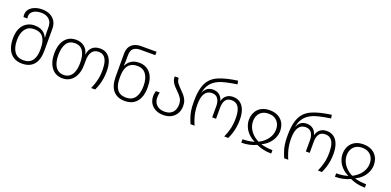

<svg xmlns="http://www.w3.org/2000/svg" viewBox="-0 -1672 5265 2585"><g transform="rotate(20 2632.0 -380.0)"><path d="M286 10Q215 10 163.5 -22Q112 -54 84.5 -116Q57 -178 57 -267Q57 -395 117.5 -463.5Q178 -532 277 -532Q323 -532 358 -518.5Q393 -505 417.5 -481Q442 -457 455 -426H459Q458 -444 456.5 -472Q455 -500 455 -520V-573Q455 -622 436 -655Q417 -688 381.5 -705.5Q346 -723 296 -723Q254 -723 219.5 -710Q185 -697 165 -673Q145 -649 145 -614Q145 -606 146 -599.5Q147 -593 148 -586H93Q91 -595 90 -603Q89 -611 89 -619Q89 -668 118 -701.5Q147 -735 194.5 -752.5Q242 -770 296 -770Q360 -770 408.5 -746.5Q457 -723 484.5 -678.5Q512 -634 512 -571V-260Q512 -125 454 -57.5Q396 10 286 10ZM286 -39Q374 -39 415 -94.5Q456 -150 456 -251V-269Q456 -372 415.5 -427.5Q375 -483 283 -483Q205 -483 160.5 -425.5Q116 -368 116 -266Q116 -158 159 -98.5Q202 -39 286 -39Z M865 10Q815 10 775 -9.5Q735 -29 707 -65.5Q679 -102 664 -153Q649 -204 649 -267Q649 -353 675 -414.5Q701 -476 749 -509Q797 -542 865 -542Q934 -542 982.5 -505Q1031 -468 1045 -402H1049Q1056 -449 1077.5 -480Q1099 -511 1133 -526.5Q1167 -542 1210 -542Q1271 -542 1312 -511Q1353 -480 1374.5 -422.5Q1396 -365 1396 -283Q1396 -228 1388.5 -180Q1381 -132 1367.5 -88.5Q1354 -45 1333 0H1275Q1306 -69 1321.5 -134.5Q1337 -200 1337 -279Q1337 -350 1322.5 -398Q1308 -446 1279 -469.5Q1250 -493 1206 -493Q1144 -493 1112 -449Q1080 -405 1080 -320V-267Q1080 -204 1065.5 -153.5Q1051 -103 1023.5 -66.5Q996 -30 956 -10Q916 10 865 10ZM866 -39Q919 -39 953.5 -67.5Q988 -96 1004.5 -147.5Q1021 -199 1021 -267Q1021 -373 983.5 -433Q946 -493 865 -493Q785 -493 746.5 -433Q708 -373 708 -267Q708 -199 725 -147.5Q742 -96 777 -67.5Q812 -39 866 -39Z M1759 10Q1650 10 1591.5 -57.5Q1533 -125 1533 -260V-584Q1533 -646 1557 -685Q1581 -724 1622.5 -742Q1664 -760 1717 -760H1936V-711H1723Q1661 -711 1625.5 -682.5Q1590 -654 1590 -583V-536Q1590 -516 1589 -485.5Q1588 -455 1586 -436H1590Q1605 -467 1629 -491Q1653 -515 1688 -528.5Q1723 -542 1769 -542Q1868 -542 1928 -472.5Q1988 -403 1988 -267Q1988 -178 1961 -116Q1934 -54 1882.5 -22Q1831 10 1759 10ZM1759 -39Q1844 -39 1886.5 -98.5Q1929 -158 1929 -266Q1929 -375 1885 -434Q1841 -493 1763 -493Q1702 -493 1663.5 -468Q1625 -443 1607.5 -394.5Q1590 -346 1590 -275V-251Q1590 -150 1631 -94.5Q1672 -39 1759 -39Z M2309 10Q2246 10 2198 -14.5Q2150 -39 2123.5 -82.5Q2097 -126 2097 -186Q2097 -210 2101.5 -229.5Q2106 -249 2109 -259H2164Q2161 -249 2158 -230Q2155 -211 2155 -186Q2155 -142 2173.5 -109Q2192 -76 2226.5 -57.5Q2261 -39 2309 -39Q2361 -39 2395 -58.5Q2429 -78 2446.5 -113.5Q2464 -149 2464 -196Q2464 -251 2439.5 -286.5Q2415 -322 2383 -353Q2358 -377 2334.5 -402Q2311 -427 2295 -458.5Q2279 -490 2279 -532H2336Q2336 -489 2362.5 -455.5Q2389 -422 2422 -390Q2447 -366 2470 -338.5Q2493 -311 2508 -276.5Q2523 -242 2523 -196Q2523 -138 2498 -91Q2473 -44 2425 -17Q2377 10 2309 10Z M2699 0Q2679 -46 2665 -89Q2651 -132 2644 -179Q2637 -226 2637 -282V-316Q2637 -424 2658 -501Q2679 -578 2723 -627.5Q2767 -677 2834 -704Q2882 -725 2947.5 -741Q3013 -757 3101 -770L3110 -720Q3065 -713 3025 -706Q2985 -699 2952.5 -691Q2920 -683 2895 -675.5Q2870 -668 2852 -659Q2816 -643 2784 -617.5Q2752 -592 2728.5 -552.5Q2705 -513 2692 -452H2694Q2711 -489 2732.5 -508.5Q2754 -528 2778.5 -535Q2803 -542 2828 -542Q2882 -542 2918.5 -513.5Q2955 -485 2968 -434H2971Q2985 -485 3021.5 -513.5Q3058 -542 3115 -542Q3176 -542 3217.5 -511Q3259 -480 3281 -422Q3303 -364 3303 -282Q3303 -227 3295.5 -179.5Q3288 -132 3274.5 -88.5Q3261 -45 3240 0H3182Q3213 -69 3228.5 -135Q3244 -201 3244 -282Q3244 -352 3229.5 -399Q3215 -446 3185.5 -469.5Q3156 -493 3110 -493Q3052 -493 3024.5 -454Q2997 -415 2997 -345V-186H2942V-345Q2942 -412 2914.5 -452.5Q2887 -493 2830 -493Q2763 -493 2729 -440Q2695 -387 2695 -282Q2695 -228 2702 -181.5Q2709 -135 2723 -91Q2737 -47 2757 0Z M3426 0V-49Q3470 -49 3509 -54.5Q3548 -60 3589 -71V-74Q3535 -100 3496 -140Q3457 -180 3437 -229Q3417 -278 3417 -327Q3417 -372 3431.5 -411Q3446 -450 3474 -479.5Q3502 -509 3544 -525.5Q3586 -542 3640 -542Q3695 -542 3737 -525.5Q3779 -509 3807.5 -479.5Q3836 -450 3850.5 -411Q3865 -372 3865 -327Q3865 -278 3844.5 -229Q3824 -180 3785 -140Q3746 -100 3691 -74V-71Q3733 -60 3771.5 -54.5Q3810 -49 3855 -49V0Q3791 0 3739 -12Q3687 -24 3640 -46Q3594 -24 3541.5 -12Q3489 0 3426 0ZM3640 -92Q3690 -116 3727 -152Q3764 -188 3785 -232.5Q3806 -277 3806 -328Q3806 -374 3787 -411.5Q3768 -449 3731 -471Q3694 -493 3640 -493Q3587 -493 3550 -471Q3513 -449 3494.5 -411.5Q3476 -374 3476 -328Q3476 -277 3496.5 -232.5Q3517 -188 3554 -152Q3591 -116 3640 -92Z M4041 0Q4021 -46 4007 -89Q3993 -132 3986 -179Q3979 -226 3979 -282V-316Q3979 -424 4000 -501Q4021 -578 4065 -627.5Q4109 -677 4176 -704Q4224 -725 4289.5 -741Q4355 -757 4443 -770L4452 -720Q4407 -713 4367 -706Q4327 -699 4294.5 -691Q4262 -683 4237 -675.5Q4212 -668 4194 -659Q4158 -643 4126 -617.5Q4094 -592 4070.5 -552.5Q4047 -513 4034 -452H4036Q4053 -489 4074.5 -508.5Q4096 -528 4120.5 -535Q4145 -542 4170 -542Q4224 -542 4260.5 -513.5Q4297 -485 4310 -434H4313Q4327 -485 4363.5 -513.5Q4400 -542 4457 -542Q4518 -542 4559.5 -511Q4601 -480 4623 -422Q4645 -364 4645 -282Q4645 -227 4637.5 -179.5Q4630 -132 4616.5 -88.5Q4603 -45 4582 0H4524Q4555 -69 4570.5 -135Q4586 -201 4586 -282Q4586 -352 4571.5 -399Q4557 -446 4527.5 -469.5Q4498 -493 4452 -493Q4394 -493 4366.5 -454Q4339 -415 4339 -345V-186H4284V-345Q4284 -412 4256.5 -452.5Q4229 -493 4172 -493Q4105 -493 4071 -440Q4037 -387 4037 -282Q4037 -228 4044 -181.5Q4051 -135 4065 -91Q4079 -47 4099 0Z M4768 0V-49Q4812 -49 4851 -54.5Q4890 -60 4931 -71V-74Q4877 -100 4838 -140Q4799 -180 4779 -229Q4759 -278 4759 -327Q4759 -372 4773.5 -411Q4788 -450 4816 -479.5Q4844 -509 4886 -525.5Q4928 -542 4982 -542Q5037 -542 5079 -525.5Q5121 -509 5149.5 -479.5Q5178 -450 5192.5 -411Q5207 -372 5207 -327Q5207 -278 5186.5 -229Q5166 -180 5127 -140Q5088 -100 5033 -74V-71Q5075 -60 5113.5 -54.5Q5152 -49 5197 -49V0Q5133 0 5081 -12Q5029 -24 4982 -46Q4936 -24 4883.5 -12Q4831 0 4768 0ZM4982 -92Q5032 -116 5069 -152Q5106 -188 5127 -232.5Q5148 -277 5148 -328Q5148 -374 5129 -411.5Q5110 -449 5073 -471Q5036 -493 4982 -493Q4929 -493 4892 -471Q4855 -449 4836.5 -411.5Q4818 -374 4818 -328Q4818 -277 4838.5 -232.5Q4859 -188 4896 -152Q4933 -116 4982 -92Z"/></g></svg>

Font: Noto Sans Georgian Light
Style: Regular
Weight: 300
Version: Version 2.002